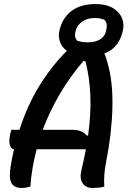

<svg xmlns="http://www.w3.org/2000/svg" viewBox="-20 -921 640 948"><path d="M130 0Q120 3 109 5Q98 7 87 7Q48 7 35.5 -19.5Q23 -46 33 -102Q40 -144 49 -184Q31 -187 27.5 -209.5Q24 -232 31 -261L36 -280H76Q114 -399 174 -496.5Q234 -594 310 -670Q285 -688 275.5 -716Q266 -744 275 -777L277 -783Q292 -837 336 -869Q380 -901 452 -901Q504 -901 537 -881.5Q570 -862 582.5 -831Q595 -800 585 -763L583 -757Q564 -683 495 -657Q500 -647 503.5 -635.5Q507 -624 511 -610Q538 -518 535 -391Q532 -264 504 -121Q497 -85 495 -57Q493 -29 495 0Q477 7 434 7Q405 7 388.5 -15.5Q372 -38 382 -81Q395 -134 404 -184H161Q136 -90 130 0ZM448 -832Q411 -832 387.5 -815.5Q364 -799 356 -777L354 -770Q344 -736 363 -719Q373 -716 385 -714Q397 -712 413 -712Q449 -712 472.5 -725.5Q496 -739 503 -765L504 -772Q509 -790 506.5 -802Q504 -814 495 -824Q486 -827 474.5 -829.5Q463 -832 448 -832ZM338 -280Q386 -280 409 -251L415 -252Q430 -360 426 -451Q422 -542 402 -618L392 -620Q325 -542 274.5 -455.5Q224 -369 191 -280Z"/></svg>

Font: Recursive Mn Csl St Med
Style: Italic
Weight: 500
Italic angle: -15°
Monospace: yes
Version: Version 1.079;hotconv 1.0.112;makeotfexe 2.5.65598; ttfautoh